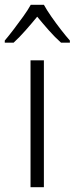

<svg xmlns="http://www.w3.org/2000/svg" viewBox="-48 -785 313 805"><path d="M136 0H80V-532H136ZM136 -765Q148 -743 167.5 -715Q187 -687 208 -660Q229 -633 245 -615V-606H208Q183 -628 157 -657.5Q131 -687 108 -715Q85 -687 59 -657.5Q33 -628 9 -606H-28V-615Q-11 -635 9.5 -662Q30 -689 49.5 -716Q69 -743 81 -765Z"/></svg>

Font: Noto Sans Hebrew SemiCondensed Light
Style: Regular
Weight: 300
Width: 4
Designer: Monotype Design Team
Foundry: Monotype Imaging Inc.
Version: Version 2.003